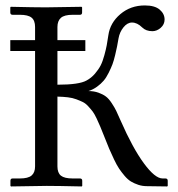

<svg xmlns="http://www.w3.org/2000/svg" viewBox="-20 -671 642 692"><path d="M582.5 1 510.3 0Q493.2 0 478.5 -4.9Q463.9 -9.8 452.1 -16.8Q440.4 -23.9 429.2 -37.1Q418 -50.3 409.4 -63Q400.9 -75.7 390.9 -96.7Q380.9 -117.7 373.5 -135Q366.2 -152.3 355.5 -179.7Q346.2 -203.1 341.3 -214.8Q336.4 -226.6 328.4 -243.7Q320.3 -260.7 314.2 -268.8Q308.1 -276.9 298.3 -287.6Q288.6 -298.3 278.6 -303.2Q268.6 -308.1 254.9 -313.2Q241.2 -318.4 224.6 -320.3Q208 -322.3 187 -322.8V-71.3Q187 -47.9 199.7 -37.8Q212.4 -27.8 241.7 -27.8H268.1Q276.4 -27.8 276.4 -19.5V-1L274.4 1Q187.5 -1 148.4 -1L19.5 1L17.6 -1V-19.5Q17.6 -27.8 25.4 -27.8H51.8Q81.5 -27.8 94 -38.6Q106.4 -49.3 106.4 -71.3V-487.3H17.1V-526.4H106.4V-573.7Q106.4 -597.2 93.8 -607.4Q81.1 -617.7 51.8 -617.7H25.4Q17.1 -617.7 17.1 -626V-644.5L19 -646.5Q106 -644.5 145 -644.5L273.9 -646.5L275.9 -644.5V-626Q275.9 -617.7 268.1 -617.7H241.7Q211.9 -617.7 199.5 -606.7Q187 -595.7 187 -573.7V-526.4H287.6V-487.3H187V-365.7Q265.1 -365.7 292 -380.9Q309.1 -390.1 322.3 -405.5Q335.4 -420.9 342.8 -435.3Q350.1 -449.7 356.2 -472.2Q362.3 -494.6 364.7 -508.1Q367.2 -521.5 370.6 -544.4Q377 -588.9 413.8 -620.1Q450.7 -651.4 502 -651.4Q538.1 -651.4 555.7 -636.2Q573.2 -621.1 573.2 -600.6Q573.2 -583 559.3 -570.8Q545.4 -558.6 529.3 -558.6Q505.9 -558.6 492.2 -572.3Q474.6 -589.8 455.6 -589.8Q439 -589.8 425 -572.5Q411.1 -555.2 407.2 -532.7Q403.8 -514.2 401.9 -503.4Q399.9 -492.7 395 -472.4Q390.1 -452.1 385.3 -439.2Q380.4 -426.3 371.8 -408.9Q363.3 -391.6 353.5 -380.1Q343.8 -368.7 329.6 -358.4Q315.4 -348.1 298.8 -342.8Q318.8 -342.8 335 -336.9Q351.1 -331.1 361.6 -323.2Q372.1 -315.4 382.8 -299.1Q393.6 -282.7 399.2 -270.8Q404.8 -258.8 415 -235.8Q458 -137.7 498.3 -82.8Q538.6 -27.8 565.9 -27.8H576.2Q584.5 -27.8 584.5 -19.5V-1Z"/></svg>

Font: Libertinage
Style: f
Weight: 400
Designer: OSP
Foundry: OSP
Version: Version 1.0; 2008; OFL relea